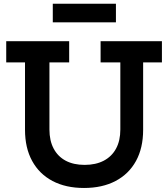

<svg xmlns="http://www.w3.org/2000/svg" viewBox="-20 -970 878 1002"><path d="M505 -755H825V-644.5H727V-292.5Q727 -198 689.8 -130Q652.5 -62 583.2 -25.5Q514 11 418.5 11Q323 11 254 -25.5Q185 -62 147.8 -130Q110.5 -198 110.5 -292.5V-644.5H12.5V-755H341V-644.5H238V-294Q238 -236 260 -194.5Q282 -153 323 -131.2Q364 -109.5 421.5 -109.5Q480 -109.5 521.8 -131.5Q563.5 -153.5 585.8 -194.8Q608 -236 608 -294V-644.5H505ZM585 -950.5V-853.5H255.5V-950.5Z"/></svg>

Font: Hepta Slab ExtraLight SemiBold
Style: Regular
Weight: 600
Version: Version 1.102